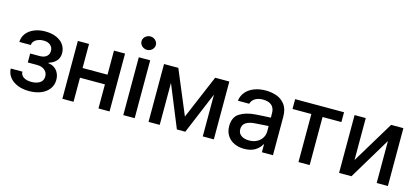

<svg xmlns="http://www.w3.org/2000/svg" viewBox="-60 -1211 3710 1700"><g transform="rotate(15 1795.0 -361.5)"><path d="M238.3 -73.2Q285.6 -73.2 315.7 -93Q345.7 -112.8 345.7 -151.4Q345.7 -187.5 319.3 -209.5Q293 -231.4 250 -231.4H164.1V-313.5H250Q292 -313.5 314 -332.5Q335.9 -351.6 335.9 -382.8Q335.9 -415.5 312.7 -435.3Q289.6 -455.1 249 -455.1Q221.7 -455.1 199.2 -446.3Q176.8 -437.5 163.8 -422.1Q150.9 -406.7 150.4 -387.7H44.9Q45.9 -431.6 71.8 -465.6Q97.7 -499.5 142.6 -518.3Q187.5 -537.1 244.1 -537.1Q302.2 -537.1 345.9 -518.3Q389.6 -499.5 413.1 -465.8Q436.5 -432.1 436.5 -388.7Q436.5 -346.7 411.4 -318.1Q386.2 -289.6 342.8 -277.3V-271.5Q373 -269.5 397.2 -252.9Q421.4 -236.3 434.8 -208.7Q448.2 -181.2 448.2 -147.5Q448.2 -99.6 421.4 -63.7Q394.5 -27.8 347.2 -8.5Q299.8 10.7 239.3 10.7Q180.7 10.7 134.3 -7.8Q87.9 -26.4 60.8 -60.8Q33.7 -95.2 32.2 -140.6H138.7Q140.1 -108.4 167 -90.8Q193.8 -73.2 238.3 -73.2Z M645.5 -309.6H874V-530.3H975.6V0H874V-220.7H645.5V0H543V-530.3H645.5Z M1101.6 -530.3H1206.1V0H1101.6ZM1087.9 -673.8Q1087.9 -690.4 1096.9 -704.6Q1106 -718.8 1121.3 -727.1Q1136.7 -735.4 1154.3 -735.4Q1171.9 -735.4 1186.8 -727.1Q1201.7 -718.8 1210.7 -704.6Q1219.7 -690.4 1219.7 -673.8Q1219.7 -657.2 1210.7 -643.1Q1201.7 -628.9 1186.8 -620.6Q1171.9 -612.3 1154.3 -612.3Q1136.7 -612.3 1121.3 -620.6Q1106 -628.9 1096.9 -643.1Q1087.9 -657.2 1087.9 -673.8Z M1801.8 -530.3H1931.6V0H1830.1V-383.3L1669.9 0H1592.8L1435.5 -384.8V0H1333V-530.3H1463.9L1631.8 -128.9Z M2230.5 -308.6Q2263.7 -311 2303 -313.2Q2342.3 -315.4 2369.6 -316.4L2369.1 -358.4Q2369.1 -403.8 2341.8 -428.5Q2314.5 -453.1 2261.7 -453.1Q2217.3 -453.1 2189 -434.8Q2160.6 -416.5 2152.3 -385.7H2048.8Q2053.7 -429.7 2081.5 -464.1Q2109.4 -498.5 2157 -517.8Q2204.6 -537.1 2265.6 -537.1Q2315.9 -537.1 2362.5 -521.5Q2409.2 -505.9 2441.4 -464.8Q2473.6 -423.8 2473.6 -352.5V0H2372.1V-72.3H2368.2Q2350.1 -37.1 2310.8 -12.7Q2271.5 11.7 2210.9 11.7Q2160.2 11.7 2119.6 -7.3Q2079.1 -26.4 2055.7 -62.7Q2032.2 -99.1 2032.2 -149.4Q2032.2 -231.9 2087.9 -267.1Q2143.6 -302.2 2230.5 -308.6ZM2234.4 -71.3Q2275.4 -71.3 2306.2 -87.6Q2336.9 -104 2353.5 -131.6Q2370.1 -159.2 2370.1 -191.4L2369.6 -239.7L2245.1 -231.4Q2191.9 -227.5 2162.8 -207.3Q2133.8 -187 2133.8 -148.4Q2133.8 -111.3 2161.4 -91.3Q2189 -71.3 2234.4 -71.3Z M2534.7 -530.3H2982.9V-440.4H2810.1V0H2707.5V-440.4H2534.7Z M3414.6 -530.3H3526.9V0H3424.3V-384.8L3192.9 0H3079.6V-530.3H3182.1V-145.5Z"/></g></svg>

Font: Pretendard Std Medium
Style: Regular
Weight: 500
Designer: Base glyphs from Inter by Rasmus Andersson; Hangeul glyphs from Noto Sans CJK(Source Han Sans) by Jang Soo-young and Kan
Foundry: Kil Hyung-jin
Version: Version 1.309